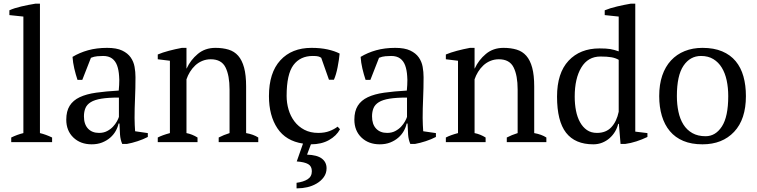

<svg xmlns="http://www.w3.org/2000/svg" viewBox="-20 -772 4113 1043"><path d="M263 0H41V-25Q74 -41 107 -49V-682L31 -690V-716Q57 -728 96 -737Q135 -746 172 -752H197V-49Q230 -41 263 -25Z M518 -50Q543 -50 562 -60Q581 -70 594 -84Q607 -98 615 -112.5Q623 -127 626 -137V-242Q568 -242 531 -236Q494 -230 473 -217Q452 -204 444 -184.5Q436 -165 436 -140Q436 -97 458 -73.5Q480 -50 518 -50ZM711 -131Q711 -109 712 -93Q713 -77 714 -59L783 -49V-28Q758 -15 727.5 -5Q697 5 669 10H644Q634 -13 632 -40.5Q630 -68 629 -101H624Q620 -81 608.5 -60.5Q597 -40 578.5 -24Q560 -8 535 2Q510 12 478 12Q417 12 378.5 -25Q340 -62 340 -122Q340 -168 358.5 -197.5Q377 -227 413 -244Q449 -261 502 -268.5Q555 -276 625 -280Q628 -311 628 -338Q627 -348 627 -358Q625 -392 616 -416.5Q607 -441 588.5 -454.5Q570 -468 540 -468Q526 -468 508.5 -466.5Q491 -465 474 -458L427 -338H401Q391 -368 383.5 -400Q376 -432 374 -463Q412 -486 458.5 -499Q505 -512 562 -512Q613 -512 643.5 -497.5Q674 -483 690 -460Q706 -437 711 -409Q716 -381 716 -353Q716 -293 713.5 -237.5Q711 -182 711 -131Z M1383 0H1168V-25Q1195 -39 1227 -49V-286Q1227 -362 1205 -406Q1183 -450 1125 -450Q1100 -450 1078.5 -441Q1057 -432 1040.5 -416.5Q1024 -401 1012 -381.5Q1000 -362 993 -341V-49Q1024 -43 1053 -25V0H837V-25Q862 -38 903 -49V-442L837 -450V-476Q863 -487 897 -496Q931 -505 968 -512H993V-400H994Q1015 -446 1054.5 -479Q1094 -512 1150 -512Q1190 -512 1221.5 -502.5Q1253 -493 1274 -469Q1295 -445 1306 -404.5Q1317 -364 1317 -302V-49Q1357 -42 1383 -25Z M1827 -70Q1808 -34 1767 -11Q1726 12 1669 12L1648 68Q1703 70 1728.5 89.5Q1754 109 1754 142Q1754 169 1739 190Q1724 211 1700 225Q1676 239 1649 245Q1622 251 1598 251Q1594 251 1591 251V221Q1629 216 1651.5 201.5Q1674 187 1674 158Q1674 131 1654 119.5Q1634 108 1592 105L1626 8Q1533 -6 1487 -75Q1441 -144 1441 -250Q1441 -377 1503 -444.5Q1565 -512 1672 -512Q1721 -512 1759.5 -503.5Q1798 -495 1825 -481Q1822 -448 1814 -407Q1806 -366 1794 -339H1767L1725 -458Q1718 -463 1709 -465.5Q1700 -468 1679 -468Q1611 -468 1574 -418.5Q1537 -369 1537 -251Q1537 -213 1547.5 -177Q1558 -141 1579.5 -112.5Q1601 -84 1633.5 -67Q1666 -50 1709 -50Q1744 -50 1770 -60Q1796 -70 1814 -84Z M2083 -50Q2108 -50 2127 -60Q2146 -70 2159 -84Q2172 -98 2180 -112.5Q2188 -127 2191 -137V-242Q2133 -242 2096 -236Q2059 -230 2038 -217Q2017 -204 2009 -184.5Q2001 -165 2001 -140Q2001 -97 2023 -73.5Q2045 -50 2083 -50ZM2276 -131Q2276 -109 2277 -93Q2278 -77 2279 -59L2348 -49V-28Q2323 -15 2292.5 -5Q2262 5 2234 10H2209Q2199 -13 2197 -40.5Q2195 -68 2194 -101H2189Q2185 -81 2173.5 -60.5Q2162 -40 2143.5 -24Q2125 -8 2100 2Q2075 12 2043 12Q1982 12 1943.5 -25Q1905 -62 1905 -122Q1905 -168 1923.5 -197.5Q1942 -227 1978 -244Q2014 -261 2067 -268.5Q2120 -276 2190 -280Q2193 -311 2193 -338Q2192 -348 2192 -358Q2190 -392 2181 -416.5Q2172 -441 2153.5 -454.5Q2135 -468 2105 -468Q2091 -468 2073.5 -466.5Q2056 -465 2039 -458L1992 -338H1966Q1956 -368 1948.5 -400Q1941 -432 1939 -463Q1977 -486 2023.5 -499Q2070 -512 2127 -512Q2178 -512 2208.5 -497.5Q2239 -483 2255 -460Q2271 -437 2276 -409Q2281 -381 2281 -353Q2281 -293 2278.5 -237.5Q2276 -182 2276 -131Z M2948 0H2733V-25Q2760 -39 2792 -49V-286Q2792 -362 2770 -406Q2748 -450 2690 -450Q2665 -450 2643.5 -441Q2622 -432 2605.5 -416.5Q2589 -401 2577 -381.5Q2565 -362 2558 -341V-49Q2589 -43 2618 -25V0H2402V-25Q2427 -38 2468 -49V-442L2402 -450V-476Q2428 -487 2462 -496Q2496 -505 2533 -512H2558V-400H2559Q2580 -446 2619.5 -479Q2659 -512 2715 -512Q2755 -512 2786.5 -502.5Q2818 -493 2839 -469Q2860 -445 2871 -404.5Q2882 -364 2882 -302V-49Q2922 -42 2948 -25Z M3223 -50Q3272 -50 3301 -81Q3330 -112 3341 -165V-447Q3324 -457 3301 -461Q3278 -465 3242 -465Q3174 -465 3138 -405.5Q3102 -346 3102 -247Q3102 -206 3109 -170.5Q3116 -135 3131 -108Q3146 -81 3168.5 -65.5Q3191 -50 3223 -50ZM3338 -99Q3333 -77 3321 -57Q3309 -37 3291.5 -21.5Q3274 -6 3251.5 3Q3229 12 3203 12Q3104 12 3055 -51Q3006 -114 3006 -247Q3006 -375 3068.5 -442Q3131 -509 3237 -509Q3274 -509 3295 -505.5Q3316 -502 3341 -493V-682L3265 -690V-716Q3294 -728 3332.5 -737Q3371 -746 3406 -752H3431V-57L3497 -49V-28Q3468 -14 3437 -4Q3406 6 3376 10H3351L3342 -99Z M3657 -250Q3657 -205 3665.5 -165Q3674 -125 3692.5 -95.5Q3711 -66 3741 -49Q3771 -32 3813 -32Q3867 -32 3901.5 -85Q3936 -138 3936 -250Q3936 -296 3927.5 -335.5Q3919 -375 3901 -404.5Q3883 -434 3855 -451Q3827 -468 3788 -468Q3729 -468 3693 -415Q3657 -362 3657 -250ZM3561 -250Q3561 -313 3577.5 -361.5Q3594 -410 3625 -443.5Q3656 -477 3699.5 -494.5Q3743 -512 3796 -512Q3858 -512 3903 -493Q3948 -474 3976.5 -439.5Q4005 -405 4018.5 -357Q4032 -309 4032 -250Q4032 -124 3968 -56Q3904 12 3796 12Q3736 12 3692 -6.5Q3648 -25 3619 -59.5Q3590 -94 3575.5 -142.5Q3561 -191 3561 -250Z"/></svg>

Font: PTSerif
Style: Regular
Weight: 400
Designer: A.Korolkova, O.Umpeleva, V.Yefimov
Foundry: ParaType Ltd
Version: Version 1.000W OFL; ttfautohint (v1.2) -l 8 -r 50 -G 200 -x 